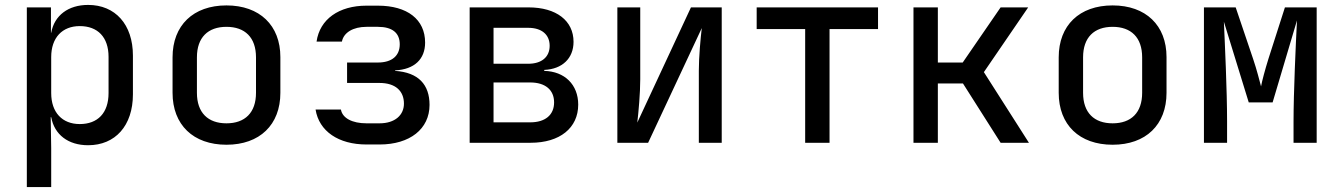

<svg xmlns="http://www.w3.org/2000/svg" viewBox="-20 -580 5440 780"><path d="M338 -560C258 -560 201 -518 188 -447H187V-550H89V180H188V22L186 -104H188C201 -33 257 10 338 10C448 10 520 -69 520 -197V-354C520 -481 448 -560 338 -560ZM421 -202C421 -121 377 -76 304 -76C233 -76 188 -123 188 -202V-348C188 -427 233 -474 304 -474C377 -474 421 -429 421 -349Z M900 8C1035 8 1119 -73 1119 -203V-348C1119 -477 1035 -558 900 -558C765 -558 681 -477 681 -347V-203C681 -73 765 8 900 8ZM900 -79C825 -79 780 -122 780 -203V-347C780 -428 825 -471 900 -471C975 -471 1020 -428 1020 -347V-203C1020 -122 975 -79 900 -79Z M1522 7C1645 7 1725 -56 1725 -154C1725 -236 1680 -286 1585 -292V-294C1664 -298 1707 -340 1707 -407C1707 -501 1635 -557 1515 -557H1469C1357 -557 1279 -502 1266 -411H1369C1376 -448 1415 -471 1469 -471H1515C1573 -471 1604 -447 1604 -400C1604 -354 1573 -326 1515 -326H1390V-243H1522C1587 -243 1621 -210 1621 -159C1621 -112 1584 -79 1522 -79H1469C1411 -79 1371 -100 1365 -135H1262C1276 -47 1355 7 1469 7Z M2136 0C2254 0 2329 -60 2329 -155C2329 -236 2274 -290 2191 -292V-296C2264 -299 2310 -343 2310 -410C2310 -496 2240 -550 2127 -550H1888V0ZM1985 -467H2126C2180 -467 2213 -440 2213 -394C2213 -348 2180 -321 2126 -321H1985ZM1985 -245H2134C2195 -245 2231 -215 2231 -164C2231 -113 2195 -83 2134 -83H1985Z M2613 0 2831 -466C2826 -425 2819 -349 2819 -293V0H2912V-550H2787L2569 -82C2574 -124 2581 -201 2581 -258V-550H2488V0Z M3350 0V-462H3547V-550H3054V-462H3251V0Z M3790 0V-241H3892L4045 0H4160L3977 -287L4157 -550H4045L3891 -326H3790V-550H3691V0Z M4500 8C4635 8 4719 -73 4719 -203V-348C4719 -477 4635 -558 4500 -558C4365 -558 4281 -477 4281 -347V-203C4281 -73 4365 8 4500 8ZM4500 -79C4425 -79 4380 -122 4380 -203V-347C4380 -428 4425 -471 4500 -471C4575 -471 4620 -428 4620 -347V-203C4620 -122 4575 -79 4500 -79Z M4965 0V-87C4965 -213 4956 -403 4952 -492L5053 -164H5150L5249 -497C5244 -400 5235 -202 5235 -87V0H5329V-550H5200L5133 -341C5119 -296 5107 -251 5103 -229C5097 -251 5086 -296 5071 -340L5000 -550H4871V0Z"/></svg>

Font: Tekne LDO Medium
Style: Regular
Weight: 500
Monospace: yes
Designer: Alessio Laiso, Mario Rullo, Paolo Rosset
Foundry: Alessio Laiso
Version: Version 1.000;hotconv 1.0.109;makeotfexe 2.5.65596